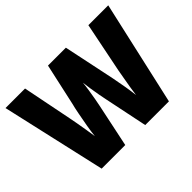

<svg xmlns="http://www.w3.org/2000/svg" viewBox="-141 -1041 1237 1237"><g transform="rotate(-45 477.5 -423.0)"><path d="M946 -780 785 -66H569L508 -361Q504 -379 498 -411.5Q492 -444 486.5 -480Q481 -516 478 -543Q476 -518 470.5 -482Q465 -446 459 -412.5Q453 -379 449 -361L387 -66H172L10 -780H188L256 -439Q260 -419 266.5 -383.5Q273 -348 279 -310Q285 -272 289 -245Q293 -284 301.5 -332Q310 -380 318.5 -424Q327 -468 334 -494L397 -780H560L620 -494Q626 -467 635 -422Q644 -377 652 -329Q660 -281 664 -245Q667 -270 673 -306.5Q679 -343 685.5 -378.5Q692 -414 696 -438L765 -780Z"/></g></svg>

Font: Noto Sans Malayalam UI SemiCondensed Black
Style: Regular
Weight: 900
Width: 4
Designer: Jelle Bosma - Monotype Design Team
Foundry: Monotype Imaging Inc.
Version: Version 2.104; ttfautohint (v1.8.4.7-5d5b)